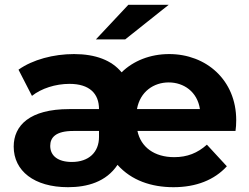

<svg xmlns="http://www.w3.org/2000/svg" viewBox="-20 -771 1036 799"><path d="M682 -751H514L379 -607H501ZM963 -271C963 -438 838 -546 684 -546C605 -546 535 -518 486 -470C445 -520 378 -546 288 -546C203 -546 116 -523 57 -481L113 -372C152 -403 211 -422 269 -422C352 -422 392 -382 392 -317H268C104 -317 37 -249 37 -161C37 -60 122 8 263 8C343 8 422 -14 469 -85C527 -20 610 8 702 8C796 8 872 -22 924 -79L841 -169C802 -134 759 -117 705 -117C622 -117 566 -159 552 -226H960C962 -239 963 -254 963 -271ZM682 -428C744 -428 801 -390 812 -317H550C563 -390 620 -428 682 -428ZM279 -97C222 -97 189 -122 189 -164C189 -199 212 -226 285 -226H392V-201C392 -138 350 -97 279 -97Z"/></svg>

Font: Talent SemiBold
Style: Bold
Weight: 700
Designer: Mike Powis
Version: Version 1.001;hotconv 1.0.109;makeotfexe 2.5.65596